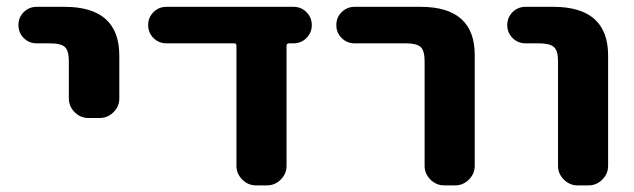

<svg xmlns="http://www.w3.org/2000/svg" viewBox="-20 -566 1865 565"><path d="M87.9 -438.5Q65.4 -438.5 49.8 -454.1Q34.2 -469.7 34.2 -492.2Q34.2 -514.6 49.8 -530.3Q65.4 -545.9 87.9 -545.9H169.9Q331.1 -545.9 331.1 -402.3V-276.4Q331.1 -252.9 314 -235.8Q296.9 -218.8 273.4 -218.8H240.2Q216.8 -218.8 199.7 -235.8Q182.6 -252.9 182.6 -276.4V-385.7Q182.6 -417 170.9 -427.7Q159.2 -438.5 126 -438.5Z M823.2 -78.1Q823.2 -54.7 806.2 -37.6Q789.1 -20.5 765.6 -20.5H733.4Q710 -20.5 692.9 -37.6Q675.8 -54.7 675.8 -78.1V-431.6Q675.8 -438.5 668.9 -438.5H469.7Q447.3 -438.5 431.6 -454.1Q416 -469.7 416 -492.2Q416 -514.6 431.6 -530.3Q447.3 -545.9 469.7 -545.9H843.8Q866.2 -545.9 881.8 -530.3Q897.5 -514.6 897.5 -492.2Q897.5 -469.7 881.8 -454.1Q866.2 -438.5 843.8 -438.5H831.1Q823.2 -438.5 823.2 -431.6Z M1023.4 -438.5Q1001 -438.5 985.4 -454.1Q969.7 -469.7 969.7 -492.2Q969.7 -514.6 985.4 -530.3Q1001 -545.9 1023.4 -545.9H1217.8Q1377.9 -545.9 1377 -402.3V-78.1Q1377 -54.7 1359.9 -37.6Q1342.8 -20.5 1319.3 -20.5H1287.1Q1263.7 -20.5 1246.6 -37.6Q1229.5 -54.7 1229.5 -78.1V-385.7Q1229.5 -417 1217.8 -427.7Q1206.1 -438.5 1173.8 -438.5Z M1526.4 -438.5Q1503.9 -438.5 1488.3 -454.1Q1472.7 -469.7 1472.7 -492.2Q1472.7 -514.6 1488.3 -530.3Q1503.9 -545.9 1526.4 -545.9H1608.4Q1769.5 -545.9 1769.5 -402.3V-78.1Q1769.5 -54.7 1752.4 -37.6Q1735.4 -20.5 1711.9 -20.5H1679.7Q1656.2 -20.5 1639.2 -37.6Q1622.1 -54.7 1622.1 -78.1V-385.7Q1622.1 -417 1609.9 -427.7Q1597.7 -438.5 1564.5 -438.5Z"/></svg>

Font: Gen Jyuu Gothic Bold
Style: Bold
Weight: 700
Designer: [Source Han Sans]
Ryoko NISHIZUKA  (kana & ideographs); Paul D. Hunt (Latin, Greek & Cyrillic); Wenlong ZHANG  (bopomofo
Version: Version 1.002.20150607